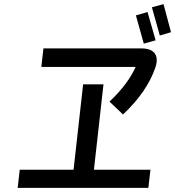

<svg xmlns="http://www.w3.org/2000/svg" viewBox="-20 -904 843 924"><path d="M803 -749 767 -884 711 -869 749 -733ZM729 -710 690 -846 634 -830 672 -694ZM507 -415 572 -353C651 -428 700 -500 727 -577C747 -634 726 -671 661 -671H189L179 -582H633C607 -526 570 -475 507 -415ZM704 -87H432L478 -498H380L334 -87H75L65 0H694Z"/></svg>

Font: Smiley Sans Oblique
Style: Regular
Weight: 400
Italic angle: -8°
Designer: oooooohmygosh, Nagisa Chen, Janine Sui, Heda Shi, Jian Li
Foundry: atelierAnchor
Version: Version 2.0.1